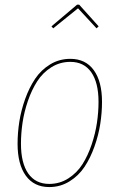

<svg xmlns="http://www.w3.org/2000/svg" viewBox="-20 -775 501 805"><path d="M203.1 -656.2 195.8 -664.6 303.2 -755.4H312L393.6 -664.6L384.8 -656.2L307.1 -740.2ZM186.5 9.3Q122.6 9.3 88.1 -38.6Q53.7 -86.4 53.7 -172.4Q53.7 -217.8 61 -264.9Q68.4 -312 85.4 -359.9Q102.5 -407.7 127.4 -444.8Q152.3 -481.9 190.4 -505.1Q228.5 -528.3 274.9 -528.3Q338.9 -528.3 373.3 -480.7Q407.7 -433.1 407.7 -347.7Q407.7 -302.7 400.4 -255.6Q393.1 -208.5 376 -160.4Q358.9 -112.3 334.2 -75.2Q309.6 -38.1 271.2 -14.4Q232.9 9.3 186.5 9.3ZM186.5 -3.9Q230.5 -3.9 266.6 -27.1Q302.7 -50.3 325.7 -86.4Q348.6 -122.6 364.3 -169.2Q379.9 -215.8 386.5 -260.5Q393.1 -305.2 393.1 -347.7Q393.1 -428.7 362.5 -472.2Q332 -515.6 274.9 -515.6Q231 -515.6 195.1 -492.9Q159.2 -470.2 136 -434.1Q112.8 -397.9 96.9 -351.6Q81.1 -305.2 74.5 -260.3Q67.9 -215.3 67.9 -172.4Q67.9 -91.3 98.4 -47.6Q128.9 -3.9 186.5 -3.9Z"/></svg>

Font: Fira Sans Compressed Hair
Style: Italic
Weight: 100
Width: 3
Italic angle: -8°
Designer: Carrois Corporate & Edenspiekermann AG
Foundry: Carrois Corporate GbR & Edenspiekermann AG
Version: Version 4.203;PS 004.203;hotconv 1.0.88;makeotf.lib2.5.64775